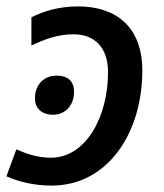

<svg xmlns="http://www.w3.org/2000/svg" viewBox="-29 -569 511 599"><path d="M132 10C308 10 415 -155 415 -349C415 -486 332 -549 215 -549C156 -549 109 -535 69 -515V-427C111 -447 152 -462 200 -462C267 -462 308 -420 308 -344C308 -203 238 -77 130 -77C87 -77 52 -90 22 -103L-9 -19C31 -1 80 10 132 10ZM136 -211C174 -211 202 -239 202 -283C202 -316 182 -333 148 -333C106 -333 80 -303 80 -262C80 -228 105 -211 136 -211Z"/></svg>

Font: Noto Sans Medium
Style: Italic
Weight: 500
Italic angle: -12°
Designer: Monotype Design Team
Foundry: Monotype Imaging Inc.
Version: Version 2.013